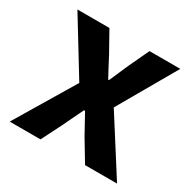

<svg xmlns="http://www.w3.org/2000/svg" viewBox="-130 -690 821 821"><g transform="rotate(30 281.0 -280.0)"><path d="M168 0 220 -103C236 -136 251 -169 267 -201H272C290 -169 308 -135 326 -103L388 0H546L371 -275L535 -560H383L336 -460C323 -429 308 -397 295 -366H291C274 -397 257 -429 241 -460L185 -560H27L191 -292L16 0Z"/></g></svg>

Font: Kinto Sans
Style: Bold
Weight: 700
Designer: Authors: Ryoko NISHIZUKA  (kana & ideographs); Paul D. Hunt (Latin, Greek & Cyrillic); Wenlong ZHANG  (bopomofo); Sandol
Foundry: Adobe Systems Incorporated, ookami Inc.
Version: Version 0.001